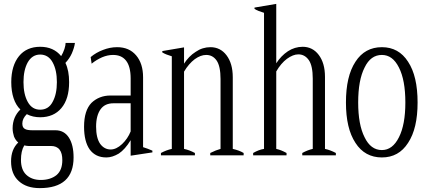

<svg xmlns="http://www.w3.org/2000/svg" viewBox="-20 -800 2189 989"><path d="M335 -91C319 -116 296 -129 266 -129C266 -129 148 -129 148 -129C130 -129 116 -131 108 -136C99 -141 95 -150 95 -164C95 -181 103 -197 118 -212C139 -201 162 -196 187 -196C233 -196 270 -212 296 -243C323 -275 336 -319 336 -377C336 -416 330 -449 317 -476C331 -491 342 -507 350 -525C358 -544 364 -562 366 -579C366 -579 318 -579 318 -579C318 -571 316 -561 312 -548C307 -534 302 -522 295 -511C269 -543 233 -559 187 -559C141 -559 104 -543 78 -511C52 -479 38 -434 38 -377C38 -346 42 -318 50 -294C58 -270 70 -250 85 -236C59 -211 45 -178 45 -139C45 -124 48 -110 52 -97C57 -85 64 -74 74 -66C49 -42 37 -10 37 31C37 75 50 109 77 133C103 157 139 169 185 169C301 169 359 116 359 11C359 -32 351 -66 335 -91ZM123 -479C138 -505 159 -519 187 -519C215 -519 237 -505 251 -479C266 -452 273 -418 273 -377C273 -336 266 -302 251 -275C237 -248 215 -235 187 -235C159 -235 138 -248 123 -275C108 -302 101 -336 101 -377C101 -418 108 -452 123 -479ZM271 102C251 118 224 127 190 127C159 127 134 118 115 100C97 83 88 57 88 24C88 -6 93 -31 105 -51C114 -49 122 -48 127 -48C127 -48 243 -48 243 -48C262 -48 277 -42 287 -29C297 -16 301 2 301 25C301 60 291 85 271 102Z M442 -30C462 -3 490 11 528 11C549 11 570 4 592 -9C613 -23 634 -46 653 -78C653 -78 653 2 653 2C653 2 765 -15 765 -15C765 -15 765 -24 765 -24C749 -31 733 -37 717 -42C717 -42 717 -402 717 -402C717 -449 705 -487 681 -515C657 -543 625 -557 583 -557C558 -557 534 -552 511 -543C487 -534 466 -522 447 -506C447 -506 452 -472 452 -472C469 -486 486 -496 506 -505C525 -513 544 -517 562 -517C591 -517 613 -508 629 -488C645 -468 653 -437 653 -396C653 -396 653 -308 653 -308C653 -308 549 -308 549 -308C510 -308 477 -295 451 -270C426 -244 413 -204 413 -147C413 -96 423 -57 442 -30ZM609 -58C589 -39 569 -30 550 -30C528 -30 510 -40 496 -59C482 -79 475 -109 475 -148C475 -186 483 -216 498 -237C513 -258 535 -268 565 -268C565 -268 653 -268 653 -268C653 -268 653 -123 653 -123C643 -98 628 -76 609 -58Z M1235 -12C1220 -21 1201 -28 1179 -33C1179 -33 1179 -402 1179 -402C1179 -450 1168 -487 1147 -515C1126 -543 1098 -557 1064 -557C1037 -557 1011 -549 988 -533C964 -518 944 -497 928 -472C928 -472 928 -556 928 -556C928 -556 816 -537 816 -537C816 -537 816 -530 816 -530C829 -522 845 -516 865 -510C865 -510 865 -33 865 -33C846 -29 828 -22 809 -12C809 -12 809 0 809 0C809 0 984 0 984 0C984 0 984 -12 984 -12C965 -22 947 -29 928 -33C928 -33 928 -431 928 -431C944 -458 963 -480 983 -495C1004 -510 1023 -517 1042 -517C1064 -517 1082 -508 1096 -488C1109 -469 1116 -437 1116 -393C1116 -393 1116 -33 1116 -33C1101 -29 1083 -22 1063 -12C1063 -12 1063 0 1063 0C1063 0 1235 0 1235 0C1235 0 1235 -12 1235 -12Z M1710 -12C1691 -22 1673 -29 1654 -33C1654 -33 1654 -404 1654 -404C1654 -452 1643 -489 1622 -517C1601 -545 1573 -559 1539 -559C1512 -559 1486 -551 1463 -536C1439 -520 1419 -499 1403 -474C1403 -474 1403 -780 1403 -780C1403 -780 1291 -761 1291 -761C1291 -761 1291 -754 1291 -754C1304 -746 1320 -740 1340 -734C1340 -734 1340 -33 1340 -33C1321 -30 1303 -23 1284 -12C1284 -12 1284 0 1284 0C1284 0 1456 0 1456 0C1456 0 1456 -12 1456 -12C1438 -22 1421 -29 1403 -33C1403 -33 1403 -432 1403 -432C1419 -460 1438 -482 1458 -497C1479 -512 1498 -520 1517 -520C1539 -520 1557 -510 1571 -490C1584 -471 1591 -439 1591 -395C1591 -395 1591 -33 1591 -33C1573 -29 1555 -22 1537 -12C1537 -12 1537 0 1537 0C1537 0 1710 0 1710 0C1710 0 1710 -12 1710 -12Z M1811 -64C1843 -14 1889 11 1947 11C2005 11 2050 -14 2082 -64C2115 -114 2131 -183 2131 -272C2131 -362 2115 -432 2082 -482C2050 -532 2005 -557 1947 -557C1889 -557 1843 -532 1811 -482C1778 -432 1762 -362 1762 -272C1762 -183 1778 -114 1811 -64ZM2035 -93C2013 -49 1984 -27 1947 -27C1909 -27 1879 -49 1858 -93C1836 -136 1825 -196 1825 -272C1825 -349 1836 -409 1858 -452C1879 -496 1909 -517 1947 -517C1984 -517 2013 -496 2035 -452C2057 -409 2068 -349 2068 -272C2068 -196 2057 -136 2035 -93Z"/></svg>

Font: BUSH 25 TRIRONG
Style: Regular
Weight: 400
Designer: Katatrad Team
Foundry: CadsonDemak